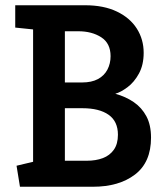

<svg xmlns="http://www.w3.org/2000/svg" viewBox="-20 -711 630 731"><path d="M56 0 43 -80 106 -95V-599L38 -606V-691H304Q375 -691 425 -667Q475 -643 501 -602Q527 -561 527 -510Q527 -464 509 -431Q491 -398 465.5 -379Q440 -360 419 -354Q459 -343 489.5 -322Q520 -301 537.5 -268Q555 -235 555 -187Q555 -93 494 -46.5Q433 0 334 0ZM227 -99H310Q345 -99 371.5 -109Q398 -119 413.5 -141Q429 -163 429 -198Q429 -249 393.5 -274Q358 -299 294 -299H227ZM227 -397H292Q329 -397 353 -410Q377 -423 389 -446Q401 -469 401 -497Q401 -546 365.5 -569Q330 -592 278 -592H227Z"/></svg>

Font: Kreon SemiBold
Style: Regular
Weight: 600
Designer: Julia Petretta
Foundry: Julia Petretta and Eli Heuer
Version: Version 2.002